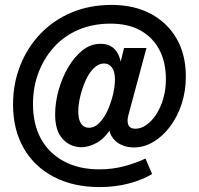

<svg xmlns="http://www.w3.org/2000/svg" viewBox="-20 -750 808 780"><path d="M385 10Q278 10 198.5 -31.5Q119 -73 76 -148.5Q33 -224 33 -326Q33 -410 62 -483.5Q91 -557 144 -612.5Q197 -668 270.5 -699Q344 -730 433 -730Q525 -730 592.5 -694Q660 -658 697.5 -593Q735 -528 735 -439Q735 -380 718 -328Q701 -276 671 -236Q641 -196 603 -173.5Q565 -151 524 -151Q495 -151 471 -162.5Q447 -174 433.5 -196.5Q420 -219 422 -250L442 -246Q410 -191 376 -171.5Q342 -152 311 -152Q266 -152 235 -185Q204 -218 204 -285Q204 -333 218 -383.5Q232 -434 257 -476.5Q282 -519 315 -545.5Q348 -572 389 -572Q430 -572 451.5 -543.5Q473 -515 473 -467H462L484 -555H575L501 -280Q495 -256 502 -241.5Q509 -227 530 -227Q553 -227 575.5 -243Q598 -259 615.5 -286.5Q633 -314 643.5 -350.5Q654 -387 654 -428Q654 -497 627.5 -547.5Q601 -598 551 -626Q501 -654 429 -654Q358 -654 300 -629.5Q242 -605 201 -560.5Q160 -516 137 -456.5Q114 -397 114 -327Q114 -246 146 -187Q178 -128 239 -95Q300 -62 384 -62Q437 -62 485.5 -75Q534 -88 571 -106L598 -43Q558 -19 503 -4.5Q448 10 385 10ZM341 -231Q365 -231 384.5 -251.5Q404 -272 418 -303.5Q432 -335 439.5 -368Q447 -401 447 -427Q447 -459 435 -475.5Q423 -492 403 -492Q380 -492 360.5 -472.5Q341 -453 327.5 -422.5Q314 -392 306 -358.5Q298 -325 298 -298Q298 -264 309.5 -247.5Q321 -231 341 -231Z"/></svg>

Font: Instrument Sans Condensed SemiBold
Style: Regular
Weight: 600
Width: 3
Designer: Rodrigo Fuenzalida
Foundry: fragTYPE
Version: Version 1.000;gftools[0.9.28]